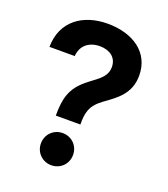

<svg xmlns="http://www.w3.org/2000/svg" viewBox="-135 -818 804 921"><g transform="rotate(20 267.5 -357.5)"><path d="M172.9 -223.1H298.3C298.3 -280.8 303.7 -319.3 360.4 -361.3C418 -403.3 483.4 -444.3 483.4 -539.6C483.4 -658.7 385.3 -722.7 257.3 -722.7C131.8 -722.7 32.7 -654.8 31.7 -522.5H160.6C164.1 -575.7 201.7 -608.4 259.3 -608.4C309.6 -607.9 345.7 -582 346.2 -534.2C346.2 -476.1 294.4 -455.6 247.6 -415C187.5 -363.8 172.9 -311 172.9 -223.1ZM151.4 -73.7C151.4 -25.9 189 8.3 233.4 8.3C278.3 8.3 315.4 -25.9 315.4 -73.7C315.4 -121.6 278.3 -155.8 233.4 -155.8C189 -155.8 151.4 -121.6 151.4 -73.7Z"/></g></svg>

Font: Faust Sans Bold
Style: Regular
Weight: 700
Designer: Andreas Faust
Version: Version 1.003;Glyphs 3.1.2 (3151)